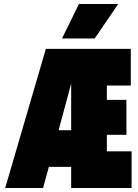

<svg xmlns="http://www.w3.org/2000/svg" viewBox="-20 -943 690 963"><path d="M210 -698H636V-514H516V-442H614V-267H516V-184H640V0H337V-106H225L196 0H6ZM337 -290V-524L274 -290ZM376 -923H573L455 -750H291Z"/></svg>

Font: Azeret Mono Black
Style: Regular
Weight: 900
Designer: Martin Vácha
Foundry: Displaay
Version: Version 1.000; Glyphs 3.0.3, build 3074